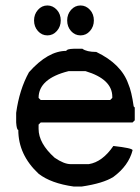

<svg xmlns="http://www.w3.org/2000/svg" viewBox="-20 -686 513 702"><path d="M250 -507.8H281.2Q296.9 -496.1 332 -496.1Q423.8 -452.1 449.2 -378.9Q460.9 -352.5 468.8 -296.9L472.7 -293V-246.1L464.8 -238.3H128.9L121.1 -230.5V-214.8Q121.1 -162.1 179.7 -109.4Q213.9 -85.9 238.3 -85.9H304.7Q354.5 -93.8 394.5 -152.3Q464.8 -144.5 464.8 -136.7Q450.2 -80.1 394.5 -39.1Q357.4 -15.6 278.3 -3.9H250Q166 -15.6 121.1 -50.8Q46.9 -120.1 46.9 -210.9Q41 -210.9 39.1 -238.3V-273.4Q50.8 -358.4 85.9 -421.9Q155.3 -500 222.7 -500Q222.7 -506.8 250 -507.8ZM121.1 -328.1 128.9 -320.3H382.8L390.6 -328.1V-332Q390.6 -396.5 293 -425.8H230.5Q121.1 -398.4 121.1 -328.1ZM225.6 -611.3Q225.6 -633.8 239.7 -649.9Q253.9 -666 274.4 -666Q294.4 -666 309.1 -649.9Q323.2 -634.3 323.2 -611.3Q323.2 -588.9 309.1 -572.8Q294.9 -556.6 274.4 -556.6Q253.9 -556.6 239.7 -572.5Q225.6 -588.4 225.6 -611.3ZM104.5 -611.3Q104.5 -633.8 118.7 -649.9Q132.8 -666 153.3 -666Q173.3 -666 188 -649.9Q202.1 -634.3 202.1 -611.3Q202.1 -588.9 188 -572.8Q173.8 -556.6 153.3 -556.6Q132.8 -556.6 118.7 -572.5Q104.5 -588.4 104.5 -611.3Z"/></svg>

Font: LaylaRuqaa
Style: Regular
Weight: 400
Version: Version 2.0